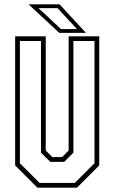

<svg xmlns="http://www.w3.org/2000/svg" viewBox="-20 -868 529 888"><path d="M153 0 50 -103V-700H191.5V-172L222 -141.5H267L297.5 -172V-700H439V-103L336 0ZM163 -22H326L417 -113V-678.5H319.5V-162L277 -119.5H212.5L169.5 -162V-678.5H72V-113ZM377.5 -716H254L112 -848H255.5ZM336 -733.5 246 -830.5H158L262 -733.5Z"/></svg>

Font: Tourney Condensed ExtraLight
Style: Regular
Weight: 200
Width: 3
Designer: Tyler Finck
Foundry: Etcetera Type Co
Version: Version 1.010; ttfautohint (v1.8.3)